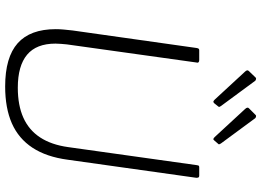

<svg xmlns="http://www.w3.org/2000/svg" viewBox="-154 -848 1012 744"><g transform="rotate(90 352.0 -476.0)"><path d="M599 -233Q588 -150 552.5 -96Q517 -42 458 -16Q399 10 315 10Q202 10 147.5 -38.5Q93 -87 93 -186Q93 -201 94.5 -217Q96 -233 98 -251L166 -732Q167 -738 169 -740Q171 -742 175 -742H213Q219 -742 221.5 -739Q224 -736 222 -730L152 -229Q151 -217 150 -206.5Q149 -196 149 -185Q149 -111 192 -75Q235 -39 320 -39Q388 -39 436 -60.5Q484 -82 512.5 -125.5Q541 -169 550 -234L620 -733Q621 -739 622.5 -740.5Q624 -742 629 -742H661Q666 -742 667.5 -739Q669 -736 669 -731L599 -233ZM281 -961Q283 -963 287 -962Q291 -961 293 -959L391 -826Q393 -823 394 -820.5Q395 -818 392 -815L380 -800Q376 -796 373 -797Q370 -798 366 -802L258 -919Q249 -928 255 -934ZM426 -961Q428 -963 432 -962Q436 -961 438 -959L536 -826Q538 -823 539 -820Q540 -817 537 -815L524 -800Q521 -796 518 -797Q515 -798 511 -802L403 -919Q393 -929 400 -935Z"/></g></svg>

Font: Libre Franklin Thin ExtraLight
Style: Italic
Weight: 250
Italic angle: -8°
Version: Version 3.000